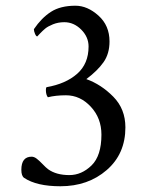

<svg xmlns="http://www.w3.org/2000/svg" viewBox="-20 -647 514 672"><path d="M244.1 -627Q286.1 -627 324.7 -592.3Q363.3 -557.6 363.3 -502Q363.3 -459 342.3 -429.2Q321.3 -399.4 282.2 -370.1Q334 -351.6 376.5 -308.6Q418.9 -265.6 418.9 -201.2Q418.9 -108.4 353.5 -51.8Q288.1 4.9 191.4 4.9Q108.4 4.9 64.5 -24.4Q54.7 -31.2 54.7 -52.7Q54.7 -98.6 90.8 -98.6Q99.6 -98.6 108.9 -91.3Q118.2 -84 129.4 -72.3Q140.6 -60.5 148.4 -54.7Q176.8 -34.2 222.7 -34.2Q265.6 -34.2 300.3 -67.9Q335 -101.6 335 -175.8Q335 -233.4 297.9 -273.4Q260.7 -313.5 210.9 -313.5Q174.8 -313.5 147.5 -306.6Q140.6 -315.4 140.6 -332Q140.6 -338.9 142.6 -341.8Q210 -353.5 250 -388.7Q290 -423.8 290 -484.4Q290 -517.6 264.2 -543.5Q238.3 -569.3 205.1 -569.3Q183.6 -569.3 165.5 -562Q147.5 -554.7 138.2 -546.9Q128.9 -539.1 120.1 -529.8Q111.3 -520.5 110.4 -519.5Q106.4 -519.5 102.5 -528.8Q98.6 -538.1 98.6 -544.9Q125 -584 158.2 -605.5Q191.4 -627 244.1 -627Z"/></svg>

Font: Crimson Text
Style: Regular
Weight: 400
Version: Version 0.13